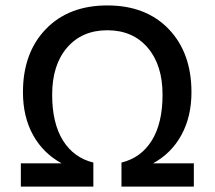

<svg xmlns="http://www.w3.org/2000/svg" viewBox="-20 -690 794 710"><path d="M57.1 0V-85.9H208Q139.2 -123.5 102.1 -190.9Q64.9 -258.3 64.9 -349.1Q64.9 -494.6 149.4 -582.3Q233.9 -669.9 377 -669.9Q520 -669.9 604 -582.3Q688 -494.6 688 -349.1Q688 -258.8 651.1 -191.2Q614.3 -123.5 545.9 -85.9H696.8V0H429.2V-88.9Q501.5 -106.4 541.3 -170.4Q581.1 -234.4 581.1 -339.8Q581.1 -449.7 525.9 -513.9Q470.7 -578.1 377 -578.1Q283.2 -578.1 228 -513.9Q172.9 -449.7 172.9 -339.8Q172.9 -234.4 212.9 -170.4Q252.9 -106.4 325.2 -88.9V0Z"/></svg>

Font: Work Sans Medium
Style: Regular
Weight: 500
Designer: Wei Huang
Foundry: Wei Huang
Version: Version 2.012